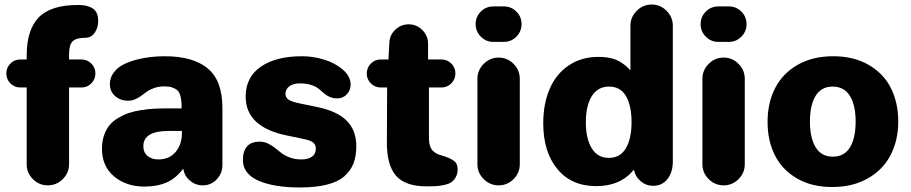

<svg xmlns="http://www.w3.org/2000/svg" viewBox="-20 -806 3998 843"><path d="M7.8 -483.9Q7.8 -508.8 25.6 -526.9Q43.5 -544.9 68.8 -544.9H97.2V-562Q97.2 -675.3 150.1 -729.7Q203.1 -784.2 323.2 -784.2Q364.3 -784.2 387.7 -768.6Q411.1 -752.9 411.1 -713.9Q411.1 -684.6 396 -662.4Q380.9 -640.1 354 -640.1Q314.9 -640.1 299.1 -624.8Q283.2 -609.4 283.2 -567.9V-544.9H337.9Q363.3 -544.9 381.1 -526.9Q398.9 -508.8 398.9 -483.9Q398.9 -458 381.1 -439.9Q363.3 -421.9 337.9 -421.9H283.2V-85Q283.2 -46.9 255.6 -19.5Q228 7.8 189.9 7.8Q151.9 7.8 124.5 -19.5Q97.2 -46.9 97.2 -85V-421.9H68.8Q43.5 -421.9 25.6 -439.9Q7.8 -458 7.8 -483.9Z M427.7 -152.8Q427.7 -185.5 437 -212.4Q446.3 -239.3 461.7 -257.3Q477.1 -275.4 500 -288.8Q522.9 -302.2 546.4 -310.1Q569.8 -317.9 599.6 -322.5Q629.4 -327.1 654.5 -328.6Q679.7 -330.1 709.5 -330.1H777.3Q777.3 -350.1 776.1 -362.8Q774.9 -375.5 770.8 -388.9Q766.6 -402.3 758.5 -409.7Q750.5 -417 736.3 -421.9Q722.2 -426.8 701.7 -426.8Q678.2 -426.8 658.7 -420.2Q639.2 -413.6 626.2 -404.5Q613.3 -395.5 601.1 -386.2Q588.9 -377 574 -370.4Q559.1 -363.8 542.5 -363.8Q508.8 -363.8 485.6 -384Q462.4 -404.3 462.4 -437Q462.4 -464.4 478.5 -486.3Q494.6 -508.3 519.5 -521.5Q544.4 -534.7 577.4 -543.5Q610.4 -552.2 641.6 -555.7Q672.9 -559.1 703.6 -559.1Q827.1 -559.1 891.8 -505.9Q956.5 -452.6 956.5 -332V-81.1Q956.5 -44.9 931.6 -18.6Q906.7 7.8 870.6 7.8Q837.9 7.8 813.5 -13.2Q789.1 -34.2 784.7 -65.9Q753.4 -23.4 711.9 -5.1Q670.4 13.2 613.8 13.2Q534.7 13.2 481.2 -31.2Q427.7 -75.7 427.7 -152.8ZM609.4 -164.1Q609.4 -136.7 627.9 -121.3Q646.5 -106 674.8 -106Q723.6 -106 751.2 -138.9Q778.8 -171.9 778.8 -222.2V-231H719.7Q609.4 -231 609.4 -164.1Z M1295.4 17.1Q1241.2 17.1 1196.8 10Q1152.3 2.9 1118.2 -11.2Q1084 -25.4 1065.2 -48.6Q1046.4 -71.8 1046.4 -102.1Q1046.4 -184.1 1120.6 -184.1Q1139.6 -184.1 1156.5 -176Q1173.3 -168 1187.3 -156.5Q1201.2 -145 1216.3 -133.5Q1231.4 -122.1 1253.7 -114Q1275.9 -106 1302.7 -106Q1332.5 -106 1349.6 -117.9Q1366.7 -129.9 1366.7 -153.8Q1366.7 -170.4 1355 -180.2Q1343.3 -189.9 1308.6 -196.8L1240.7 -210.9Q1058.6 -247.6 1058.6 -381.8Q1058.6 -467.3 1125.2 -513.2Q1191.9 -559.1 1305.7 -559.1Q1354.5 -559.1 1402.8 -544.4Q1451.2 -529.8 1485.4 -500.2Q1519.5 -470.7 1519.5 -434.1Q1519.5 -410.2 1502.9 -392.1Q1486.3 -374 1461.4 -374Q1441.4 -374 1426.5 -380.9Q1411.6 -387.7 1401.1 -397.5Q1390.6 -407.2 1378.7 -416.7Q1366.7 -426.3 1345.9 -433.1Q1325.2 -439.9 1296.4 -439.9Q1268.6 -439.9 1251 -427.5Q1233.4 -415 1233.4 -394Q1233.4 -377.4 1247.6 -368.2Q1261.7 -358.9 1295.4 -352.1L1373.5 -335.9Q1462.4 -317.4 1503.4 -274.9Q1544.4 -232.4 1544.4 -164.1Q1544.4 -120.6 1532 -88.4Q1519.5 -56.2 1491.5 -31.7Q1463.4 -7.3 1414.3 4.9Q1365.2 17.1 1295.4 17.1Z M1590.3 -482.9Q1590.3 -508.8 1608.2 -526.9Q1626 -544.9 1651.4 -544.9H1685.5L1689.5 -619.1Q1690.9 -652.3 1715.8 -675.8Q1740.7 -699.2 1774.4 -699.2Q1809.6 -699.2 1834.5 -674.1Q1859.4 -648.9 1859.4 -613.8V-544.9H1918.5Q1943.8 -544.9 1961.7 -526.9Q1979.5 -508.8 1979.5 -483.9Q1979.5 -458 1961.7 -439.9Q1943.8 -421.9 1918.5 -421.9H1863.3V-199.2Q1863.3 -179.2 1868.2 -164.8Q1873 -150.4 1882.3 -142.3Q1891.6 -134.3 1899.2 -130.6Q1906.7 -127 1917.5 -124Q1954.1 -113.3 1971.7 -100.8Q1989.3 -88.4 1989.3 -64Q1989.3 -42.5 1980.7 -27.6Q1972.2 -12.7 1960.4 -5.1Q1948.7 2.4 1928 6.6Q1907.2 10.7 1892.6 11.5Q1877.9 12.2 1853.5 12.2Q1758.3 12.2 1718 -35.4Q1677.7 -83 1678.7 -183.1L1679.7 -421.9H1651.4Q1626 -421.9 1608.2 -439.9Q1590.3 -458 1590.3 -482.9Z M2146 -777.8H2192.4Q2224.6 -777.8 2247.3 -755.1Q2270 -732.4 2270 -700.2Q2270 -668 2247.3 -645Q2224.6 -622.1 2192.4 -622.1H2146Q2113.8 -622.1 2091.1 -645Q2068.4 -668 2068.4 -700.2Q2068.4 -732.4 2091.1 -755.1Q2113.8 -777.8 2146 -777.8ZM2076.2 -85V-460Q2076.2 -498 2103.8 -525.6Q2131.3 -553.2 2169.4 -553.2Q2207.5 -553.2 2234.9 -525.6Q2262.2 -498 2262.2 -460V-85Q2262.2 -46.9 2234.9 -19.5Q2207.5 7.8 2169.4 7.8Q2131.3 7.8 2103.8 -19.5Q2076.2 -46.9 2076.2 -85Z M2365.2 -265.1Q2365.2 -350.1 2393.3 -415.5Q2421.4 -481 2476.8 -518.6Q2532.2 -556.2 2607.9 -556.2Q2637.2 -556.2 2660.9 -550.8Q2684.6 -545.4 2701.4 -535.2Q2718.3 -524.9 2727.8 -516.8Q2737.3 -508.8 2748 -497.1V-692.9Q2748 -731 2775.6 -758.5Q2803.2 -786.1 2841.3 -786.1Q2879.4 -786.1 2906.7 -758.5Q2934.1 -731 2934.1 -692.9V-96.2Q2934.1 -49.8 2910.6 -20Q2887.2 9.8 2848.1 9.8Q2816.9 9.8 2793 -10.3Q2769 -30.3 2763.2 -61Q2704.6 11.2 2598.1 11.2Q2489.3 11.2 2427.2 -63.7Q2365.2 -138.7 2365.2 -265.1ZM2552.2 -269Q2552.2 -197.8 2577.9 -155.3Q2603.5 -112.8 2653.3 -112.8Q2703.1 -112.8 2728 -155Q2752.9 -197.3 2752.9 -270Q2752.9 -342.3 2728.5 -384Q2704.1 -425.8 2654.3 -425.8Q2604 -425.8 2578.1 -383.5Q2552.2 -341.3 2552.2 -269Z M3133.8 -777.8H3180.2Q3212.4 -777.8 3235.1 -755.1Q3257.8 -732.4 3257.8 -700.2Q3257.8 -668 3235.1 -645Q3212.4 -622.1 3180.2 -622.1H3133.8Q3101.6 -622.1 3078.9 -645Q3056.2 -668 3056.2 -700.2Q3056.2 -732.4 3078.9 -755.1Q3101.6 -777.8 3133.8 -777.8ZM3064 -85V-460Q3064 -498 3091.6 -525.6Q3119.1 -553.2 3157.2 -553.2Q3195.3 -553.2 3222.7 -525.6Q3250 -498 3250 -460V-85Q3250 -46.9 3222.7 -19.5Q3195.3 7.8 3157.2 7.8Q3119.1 7.8 3091.6 -19.5Q3064 -46.9 3064 -85Z M3350.1 -271Q3350.1 -354.5 3383.3 -419.2Q3416.5 -483.9 3482.4 -521.5Q3548.3 -559.1 3638.2 -559.1Q3728.5 -559.1 3794.2 -521Q3859.9 -482.9 3891.8 -418.9Q3923.8 -355 3923.8 -272.9Q3923.8 -189.5 3890.1 -124.8Q3856.4 -60.1 3790 -22.5Q3723.6 15.1 3633.8 15.1Q3543.9 15.1 3479 -22.7Q3414.1 -60.5 3382.1 -124.5Q3350.1 -188.5 3350.1 -271ZM3536.1 -272.9Q3536.1 -200.2 3561.3 -159.2Q3586.4 -118.2 3636.7 -118.2Q3687 -118.2 3711.9 -158.9Q3736.8 -199.7 3736.8 -272Q3736.8 -343.8 3711.7 -384.8Q3686.5 -425.8 3635.7 -425.8Q3585.9 -425.8 3561 -385Q3536.1 -344.2 3536.1 -272.9Z"/></svg>

Font: Jellee Roman
Style: Bold
Weight: 700
Designer: Alfredo Marco Pradil
Foundry: Alfredo Marco Pradil and JAM Design
Version: Version 1.000